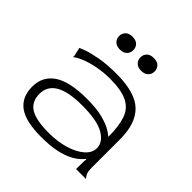

<svg xmlns="http://www.w3.org/2000/svg" viewBox="-180 -806 956 956"><g transform="rotate(45 298.5 -327.5)"><path d="M248 10Q139 10 89.5 -26.5Q40 -63 40 -136Q40 -208 97 -247Q154 -286 276 -286Q345 -286 388 -274.5Q431 -263 454 -249Q477 -235 485 -227Q485 -302 469 -348.5Q453 -395 410 -416.5Q367 -438 286 -438Q240 -438 197.5 -429.5Q155 -421 123.5 -408Q92 -395 80 -383V-393L70 -438Q75 -441 101 -450.5Q127 -460 175.5 -469Q224 -478 294 -478Q424 -478 479.5 -424.5Q535 -371 535 -260V-60Q535 -32 541.5 -19.5Q548 -7 555 0H485V-51L487 -70L485 -71Q479 -64 465 -50.5Q451 -37 424.5 -23Q398 -9 355.5 0.5Q313 10 248 10ZM261 -31Q323 -31 373.5 -46Q424 -61 454.5 -87.5Q485 -114 485 -147Q485 -189 437 -217.5Q389 -246 282 -246Q91 -246 91 -136Q91 -81 131 -56Q171 -31 261 -31ZM218 -575Q194 -575 181 -588Q168 -601 168 -620Q168 -639 180.5 -652Q193 -665 218 -665Q243 -665 255.5 -652Q268 -639 268 -620Q268 -601 255 -588Q242 -575 218 -575ZM368 -575Q344 -575 331 -588Q318 -601 318 -620Q318 -639 330.5 -652Q343 -665 368 -665Q393 -665 405.5 -652Q418 -639 418 -620Q418 -601 405 -588Q392 -575 368 -575Z"/></g></svg>

Font: Red Rose Light
Style: Regular
Weight: 300
Designer: Jaikishan Patel
Version: Version 1.001; ttfautohint (v1.8.3)